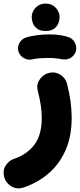

<svg xmlns="http://www.w3.org/2000/svg" viewBox="-26 -722 443 1065"><path d="M235.8 -314.5Q262.7 -324.2 285.9 -317.6Q309.1 -311 325 -294.4Q340.8 -277.8 345.7 -257.3Q371.6 -159.2 371.6 -68.4Q371.6 34.7 337.4 111.8Q303.2 189 242.9 240.5Q182.6 292 105 317.9Q67.9 330.1 37.6 311.8Q7.3 293.5 -1.5 263.7Q-12.7 224.6 5.4 196.5Q23.4 168.5 51.3 159.2Q123.5 134.8 164.6 80.8Q205.6 26.9 205.6 -68.4Q205.6 -133.3 184.1 -215.3Q174.3 -252.4 192.6 -278.8Q210.9 -305.2 235.8 -314.5ZM149.9 -627Q149.9 -656.2 171.4 -679.2Q192.9 -702.1 225.6 -702.1Q250 -702.1 266.6 -692.1Q283.2 -682.1 292.5 -667Q304.7 -647 304.7 -627Q304.7 -611.8 298.1 -594Q291.5 -576.2 274.7 -563.2Q257.8 -550.3 227.1 -550.3Q195.8 -550.3 179.4 -563.2Q163.1 -576.2 156.2 -593.8Q149.9 -609.9 149.9 -627ZM76.2 -437Q69.3 -461.4 81.8 -483.9Q94.2 -506.3 119.6 -514.6Q146 -522.5 180.7 -526.9Q215.3 -531.2 249 -531.2Q285.2 -531.2 314 -526.1Q342.8 -521 362.8 -512.7Q388.2 -498 395 -470.2Q401.9 -442.4 385.7 -419.4Q372.6 -401.4 354.2 -395.5Q335.9 -389.6 315.9 -393.6Q302.2 -396.5 283.7 -398.4Q265.1 -400.4 249 -400.4Q217.8 -400.4 193.6 -398.7Q169.4 -397 154.8 -393.1Q130.4 -386.7 106.9 -399.7Q83.5 -412.6 76.2 -437Z"/></svg>

Font: Mikhak Black
Style: Regular
Weight: 900
Designer: Amin Abedi
Version: Version 3.3